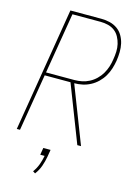

<svg xmlns="http://www.w3.org/2000/svg" viewBox="-139 -808 779 1100"><g transform="rotate(15 250.0 -258.0)"><path d="M16 0 137 -735H321Q347 -735 371.5 -729Q396 -723 416 -709Q436 -695 448.5 -673.5Q461 -652 466.5 -628Q472 -604 471.5 -577.5Q471 -551 467 -525Q463 -501 455.5 -477Q448 -453 435 -431Q422 -409 403 -390.5Q384 -372 361 -360Q338 -348 314 -343Q290 -338 266 -338L397 0H375L244 -338H91L35 0ZM94 -356H262Q284 -356 306.5 -360.5Q329 -365 350 -376Q371 -387 388.5 -404Q406 -421 418 -441.5Q430 -462 437 -484Q444 -506 447 -528Q451 -551 452 -574.5Q453 -598 448 -619.5Q443 -641 432.5 -660.5Q422 -680 405 -693Q388 -706 366 -711.5Q344 -717 321 -717H154ZM183 219 169 210Q186 187 195.5 161Q205 135 210 108H184L191 66H234L227 108Q222 137 212 165.5Q202 194 183 219Z"/></g></svg>

Font: Iosevka SS04 Thin Oblique
Style: Regular
Weight: 100
Italic angle: -9°
Monospace: yes
Designer: Belleve Invis
Foundry: Belleve Invis
Version: Version 19.0.0; ttfautohint (v1.8.4)